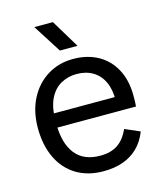

<svg xmlns="http://www.w3.org/2000/svg" viewBox="-109 -790 743 882"><g transform="rotate(-15 262.5 -349.0)"><path d="M275 12Q199.9 12 145.5 -21.3Q91 -54.7 62.2 -115.7Q33.4 -176.7 33.4 -257.6Q33.4 -336.6 64.4 -396.4Q95.3 -456.1 149.2 -489.4Q203 -522.7 271.4 -522.7Q338.9 -522.7 389.6 -494.4Q440.3 -466.1 468.3 -413.4Q496.3 -360.7 496.3 -288.1Q496.3 -273.3 496 -259.4Q495.7 -245.5 494.6 -236.8H82.9V-303.9H443.8L411.8 -286.4Q412.7 -339.2 395.5 -376.2Q378.3 -413.1 345.7 -432.4Q313.1 -451.7 268.7 -451.7Q228 -451.7 194 -432.7Q160 -413.8 140.3 -373.6Q120.5 -333.4 120.5 -269.4V-254.4Q120.5 -161.9 160.1 -111.4Q199.6 -60.9 278.8 -60.9Q328.8 -60.9 361.8 -82.9Q394.7 -105 415 -151.3L486.1 -120.5Q469 -76.2 439 -46.7Q408.9 -17.2 368 -2.6Q327.1 12 275 12ZM226.3 -710 307.3 -575.6H223.5L137.9 -710Z"/></g></svg>

Font: TikTok Sans Light
Style: Regular
Weight: 300
Version: Version 4.000